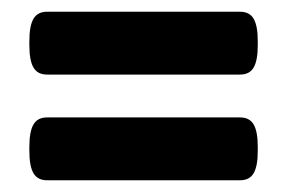

<svg xmlns="http://www.w3.org/2000/svg" viewBox="-20 -394 489 327"><path d="M30 -317V-324Q30 -350 37 -362Q44 -374 60 -374H389Q405 -374 412 -362Q419 -350 419 -324V-317Q419 -291 412 -279Q405 -267 389 -267H60Q44 -267 37 -279Q30 -291 30 -317ZM30 -137V-144Q30 -170 37 -182Q44 -194 60 -194H389Q405 -194 412 -182Q419 -170 419 -144V-137Q419 -111 412 -99Q405 -87 389 -87H60Q44 -87 37 -99Q30 -111 30 -137Z"/></svg>

Font: Asap Condensed
Style: Bold
Weight: 700
Designer: Pablo Cosgaya
Foundry: Omnibus-Type
Version: Version 1.010; ttfautohint (v1.8)